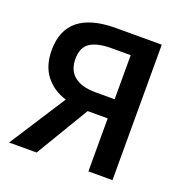

<svg xmlns="http://www.w3.org/2000/svg" viewBox="-119 -763 839 871"><g transform="rotate(20 300.0 -327.0)"><path d="M399.9 0V-255.9H303.2L149.9 0H17.1L191.9 -271Q128.4 -290.5 91.8 -338.1Q55.2 -385.7 55.2 -460Q55.2 -653.8 295.9 -653.8H516.1V0ZM308.1 -348.1H399.9V-561H308.1Q238.3 -561 204.1 -537.8Q169.9 -514.6 169.9 -460Q169.9 -404.8 205.1 -376.5Q240.2 -348.1 308.1 -348.1Z"/></g></svg>

Font: Toshiba Sans Medium
Style: Regular
Weight: 500
Designer: Paul D. Hunt
Foundry: Toshiba Corporation
Version: Version 2.020;PS 2.0;hotconv 1.0.86;makeotf.lib2.5.63406